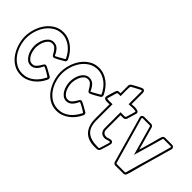

<svg xmlns="http://www.w3.org/2000/svg" viewBox="-29 -1146 1673 1673"><g transform="rotate(45 807.5 -309.5)"><path d="M216 -484Q169 -484 132.5 -461Q96 -438 71 -402.5Q46 -367 33 -323.5Q20 -280 20 -238Q20 -196 33 -152.5Q46 -109 71 -73.5Q96 -38 132.5 -15.5Q169 7 216 7Q247 7 273.5 -3Q300 -13 322 -30.5Q344 -48 361.5 -71.5Q379 -95 392 -121Q393 -122 393 -125Q393 -126 381 -134Q369 -142 354 -150.5Q339 -159 325.5 -166Q312 -173 309 -173Q306 -173 304 -169Q297 -155 289 -141.5Q281 -128 270.5 -117.5Q260 -107 247 -100.5Q234 -94 216 -94Q190 -94 171.5 -109Q153 -124 141 -145.5Q129 -167 123.5 -192Q118 -217 118 -238Q118 -259 123.5 -284Q129 -309 141 -331Q153 -353 171.5 -367.5Q190 -382 216 -382Q250 -382 271 -359.5Q292 -337 304 -308Q306 -303 309 -303Q310 -303 322 -309Q334 -315 347.5 -323Q361 -331 373.5 -338Q386 -345 389 -347Q393 -349 393 -352Q393 -353 392.5 -353.5Q392 -354 392 -355Q380 -381 362.5 -404.5Q345 -428 322.5 -445.5Q300 -463 273 -473.5Q246 -484 216 -484ZM216 -503Q248 -503 277.5 -492Q307 -481 331.5 -462Q356 -443 376 -417.5Q396 -392 409 -364Q412 -358 412 -351Q412 -337 398 -330L399 -331Q393 -328 380.5 -320Q368 -312 353.5 -304.5Q339 -297 326.5 -291Q314 -285 309 -285Q297 -285 289.5 -297.5Q282 -310 273 -324.5Q264 -339 251 -351.5Q238 -364 216 -364Q195 -364 180 -350.5Q165 -337 155.5 -317.5Q146 -298 141.5 -276Q137 -254 137 -238Q137 -221 141.5 -199.5Q146 -178 155.5 -159Q165 -140 180 -126.5Q195 -113 216 -113Q238 -113 251 -125.5Q264 -138 273 -152.5Q282 -167 290 -179.5Q298 -192 309 -192Q314 -192 326.5 -186Q339 -180 353 -172Q367 -164 380 -156.5Q393 -149 399 -146L398 -147Q412 -140 412 -126Q412 -119 409 -113Q396 -84 376.5 -59Q357 -34 332 -15Q307 4 277.5 15Q248 26 216 26Q165 26 125 2Q85 -22 58 -60.5Q31 -99 16.5 -146Q2 -193 2 -238Q2 -283 16.5 -330.5Q31 -378 58 -416Q85 -454 125 -478.5Q165 -503 216 -503Z M655 -484Q608 -484 571.5 -461Q535 -438 510 -402.5Q485 -367 472 -323.5Q459 -280 459 -238Q459 -196 472 -152.5Q485 -109 510 -73.5Q535 -38 571.5 -15.5Q608 7 655 7Q686 7 712.5 -3Q739 -13 761 -30.5Q783 -48 800.5 -71.5Q818 -95 831 -121Q832 -122 832 -125Q832 -126 820 -134Q808 -142 793 -150.5Q778 -159 764.5 -166Q751 -173 748 -173Q745 -173 743 -169Q736 -155 728 -141.5Q720 -128 709.5 -117.5Q699 -107 686 -100.5Q673 -94 655 -94Q629 -94 610.5 -109Q592 -124 580 -145.5Q568 -167 562.5 -192Q557 -217 557 -238Q557 -259 562.5 -284Q568 -309 580 -331Q592 -353 610.5 -367.5Q629 -382 655 -382Q689 -382 710 -359.5Q731 -337 743 -308Q745 -303 748 -303Q749 -303 761 -309Q773 -315 786.5 -323Q800 -331 812.5 -338Q825 -345 828 -347Q832 -349 832 -352Q832 -353 831.5 -353.5Q831 -354 831 -355Q819 -381 801.5 -404.5Q784 -428 761.5 -445.5Q739 -463 712 -473.5Q685 -484 655 -484ZM655 -503Q687 -503 716.5 -492Q746 -481 770.5 -462Q795 -443 815 -417.5Q835 -392 848 -364Q851 -358 851 -351Q851 -337 837 -330L838 -331Q832 -328 819.5 -320Q807 -312 792.5 -304.5Q778 -297 765.5 -291Q753 -285 748 -285Q736 -285 728.5 -297.5Q721 -310 712 -324.5Q703 -339 690 -351.5Q677 -364 655 -364Q634 -364 619 -350.5Q604 -337 594.5 -317.5Q585 -298 580.5 -276Q576 -254 576 -238Q576 -221 580.5 -199.5Q585 -178 594.5 -159Q604 -140 619 -126.5Q634 -113 655 -113Q677 -113 690 -125.5Q703 -138 712 -152.5Q721 -167 729 -179.5Q737 -192 748 -192Q753 -192 765.5 -186Q778 -180 792 -172Q806 -164 819 -156.5Q832 -149 838 -146L837 -147Q851 -140 851 -126Q851 -119 848 -113Q835 -84 815.5 -59Q796 -34 771 -15Q746 4 716.5 15Q687 26 655 26Q604 26 564 2Q524 -22 497 -60.5Q470 -99 455.5 -146Q441 -193 441 -238Q441 -283 455.5 -330.5Q470 -378 497 -416Q524 -454 564 -478.5Q604 -503 655 -503Z M942 -342Q935 -342 923.5 -341Q912 -340 900.5 -341.5Q889 -343 881 -348.5Q873 -354 873 -367Q873 -371 876.5 -384Q880 -397 884.5 -412Q889 -427 893.5 -440.5Q898 -454 900 -460Q905 -475 917.5 -476.5Q930 -478 942 -478V-573Q942 -579 946 -586Q950 -593 955 -596Q961 -599 975 -607.5Q989 -616 1004.5 -624Q1020 -632 1034 -638.5Q1048 -645 1054 -645Q1065 -645 1071 -637Q1077 -629 1077 -618V-478Q1085 -478 1100 -479.5Q1115 -481 1129.5 -479.5Q1144 -478 1155 -472.5Q1166 -467 1166 -453Q1166 -450 1164 -444V-445L1139 -361Q1137 -355 1129 -348.5Q1121 -342 1114 -342H1077V-166Q1077 -145 1088.5 -133Q1100 -121 1121 -121Q1135 -121 1147 -126.5Q1159 -132 1172 -132Q1183 -132 1189.5 -125.5Q1196 -119 1196 -108Q1196 -103 1192.5 -90Q1189 -77 1184.5 -62Q1180 -47 1175.5 -33.5Q1171 -20 1169 -13Q1166 -2 1160 3.5Q1154 9 1146.5 11Q1139 13 1130.5 13Q1122 13 1112 13Q1026 13 984 -34.5Q942 -82 942 -166ZM1128 -6Q1134 -6 1141.5 -6Q1149 -6 1151 -13Q1152 -16 1156.5 -30.5Q1161 -45 1166 -61.5Q1171 -78 1175 -91.5Q1179 -105 1179 -105Q1179 -113 1171 -113Q1159 -113 1146.5 -107.5Q1134 -102 1121 -102Q1091 -102 1075 -119.5Q1059 -137 1059 -166V-361Q1063 -361 1073 -360.5Q1083 -360 1093 -360Q1103 -360 1111.5 -361Q1120 -362 1121 -366Q1122 -369 1126.5 -383Q1131 -397 1135.5 -412.5Q1140 -428 1143.5 -440.5Q1147 -453 1147 -455Q1147 -459 1136 -460.5Q1125 -462 1110 -462Q1095 -462 1080.5 -461Q1066 -460 1059 -460V-618Q1059 -626 1052 -626Q1050 -626 1037.5 -619.5Q1025 -613 1010 -605Q995 -597 981 -589.5Q967 -582 964 -580Q961 -578 960 -561Q959 -544 959 -523.5Q959 -503 959.5 -484.5Q960 -466 960 -460Q956 -460 949.5 -460.5Q943 -461 936 -461Q929 -461 924 -459.5Q919 -458 918 -454Q917 -451 913 -437.5Q909 -424 904.5 -408.5Q900 -393 896 -380Q892 -367 892 -366Q892 -362 901 -361Q910 -360 921.5 -360Q933 -360 944 -360.5Q955 -361 960 -361V-166Q960 -79 1002.5 -42.5Q1045 -6 1128 -6Z M1233 -460Q1225 -460 1225 -453Q1225 -452 1233.5 -422.5Q1242 -393 1255 -347.5Q1268 -302 1283 -249Q1298 -196 1311.5 -148.5Q1325 -101 1335 -66Q1345 -31 1347 -24Q1348 -18 1355 -18H1456Q1460 -18 1460.5 -19.5Q1461 -21 1462 -24Q1464 -32 1474 -67Q1484 -102 1497.5 -149.5Q1511 -197 1526.5 -250Q1542 -303 1554.5 -348.5Q1567 -394 1575.5 -424Q1584 -454 1584 -455Q1584 -460 1577 -460H1490Q1485 -460 1483 -454Q1476 -432 1470.5 -410Q1465 -388 1458 -366Q1444 -319 1431 -273.5Q1418 -228 1404 -181L1327 -454Q1325 -460 1319 -460ZM1319 -478Q1327 -478 1334.5 -472.5Q1342 -467 1344 -459L1404 -245Q1415 -281 1425.5 -317Q1436 -353 1446 -390Q1451 -407 1455 -425Q1459 -443 1465 -459Q1467 -466 1474.5 -472Q1482 -478 1490 -478H1577Q1587 -478 1595 -470.5Q1603 -463 1603 -453Q1603 -450 1601 -444V-446Q1581 -373 1560 -301Q1539 -229 1519 -157Q1509 -122 1500.5 -86.5Q1492 -51 1480 -18Q1478 -11 1471 -5.5Q1464 0 1456 0H1355Q1347 0 1339.5 -5Q1332 -10 1330 -18L1209 -446V-444Q1207 -447 1207 -454Q1207 -465 1215 -471.5Q1223 -478 1233 -478Z"/></g></svg>

Font: RonaldsonGothicLicht
Style: Regular
Weight: 400
Designer: Mr. Robertson for MacKellar, Smiths & Jordan Co. Philadelphia
Foundry: CAT-Fonts Peter Wiegel
Version: 1.000